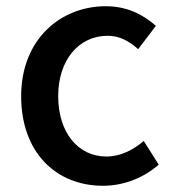

<svg xmlns="http://www.w3.org/2000/svg" viewBox="-20 -584 557 617"><path d="M311 13C374 13 439 -10 490 -55L442 -131C409 -103 368 -81 322 -81C231 -81 167 -158 167 -275C167 -391 233 -469 326 -469C363 -469 394 -453 424 -426L481 -501C441 -536 390 -564 320 -564C175 -564 48 -458 48 -275C48 -92 162 13 311 13Z"/></svg>

Font: Noto Sans HK Medium
Style: Regular
Weight: 500
Designer: Ryoko NISHIZUKA 西塚涼子 (kana, bopomofo & ideographs); Paul D. Hunt (Latin, Greek & Cyrillic); Sandoll Communications 산돌커뮤니
Foundry: Adobe
Version: Version 2.002;hotconv 1.0.116;makeotfexe 2.5.65601